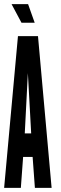

<svg xmlns="http://www.w3.org/2000/svg" viewBox="-23 -910 297 930"><path d="M33 -890 81 -800H145L113 -890ZM78 0 89 -150H135L146 0H227L161 -735H64L-3 0ZM128 -264H97L112 -556Z"/></svg>

Font: League Gothic Condensed
Style: Regular
Weight: 400
Width: 3
Designer: Tyler Finck
Foundry: The League of Moveable Type
Version: Version 1.001;PS 001.001;hotconv 1.0.56;makeotf.lib2.0.21325